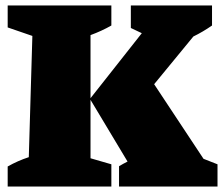

<svg xmlns="http://www.w3.org/2000/svg" viewBox="-20 -680 813 700"><path d="M8 0V-73Q45 -94 85 -107L98 -549L8 -580V-660H386V-587Q351 -567 310 -552V-322L497 -559L457 -578V-660H753V-587Q720 -564 685 -547L542 -373L722 -101L773 -81V0H414V-74Q429 -83 445 -91L310 -316V-103L386 -81V0Z"/></svg>

Font: Piazzolla Black
Style: Regular
Weight: 900
Designer: Juan Pablo del Peral
Foundry: Huerta Tipografica
Version: Version 1.330